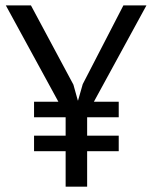

<svg xmlns="http://www.w3.org/2000/svg" viewBox="-20 -704 572 724"><path d="M108.4 -261.7Q137.7 -261.7 227.5 -261.7Q227.5 -244.1 227.5 -192.4Q198.2 -192.4 108.4 -192.4Q108.4 -177.7 108.4 -133.8Q137.7 -133.8 227.5 -133.8Q227.5 -100.6 227.5 0Q248 0 308.6 0Q308.6 -33.2 308.6 -133.8Q338.9 -133.8 427.7 -133.8Q427.7 -148.4 427.7 -192.4Q398.4 -192.4 308.6 -192.4Q308.6 -210 308.6 -261.7Q338.9 -261.7 427.7 -261.7Q427.7 -276.4 427.7 -320.3Q404.3 -320.3 334 -320.3Q383.8 -411.1 532.2 -683.6Q510.7 -683.6 445.3 -683.6Q407.2 -609.4 292 -386.7Q288.1 -371.1 274.4 -325.2Q274.4 -325.2 273.4 -325.2Q269.5 -339.8 256.8 -384.8Q216.8 -459 96.7 -683.6Q73.2 -683.6 2 -683.6Q51.8 -592.8 200.2 -320.3Q176.8 -320.3 108.4 -320.3Q108.4 -305.7 108.4 -261.7Z"/></svg>

Font: Aptus Gothic JP
Style: Medium
Weight: 400
Designer: Fuminori Ogawa / Motoya
Version: Version 1